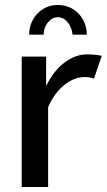

<svg xmlns="http://www.w3.org/2000/svg" viewBox="-20 -750 428 770"><path d="M357 -435Q339 -441 320 -441Q295 -441 272 -430.5Q249 -420 230 -402.5Q211 -385 196.5 -363.5Q182 -342 173 -320V0H67V-523H165V-405Q194 -465 238 -498.5Q282 -532 329 -532Q346 -532 364.5 -530Q383 -528 388 -526ZM212 -681Q189 -681 172 -660Q155 -639 155 -611H97Q97 -637 106 -658.5Q115 -680 130.5 -696Q146 -712 166.5 -721Q187 -730 212 -730Q237 -730 258 -721Q279 -712 294.5 -696Q310 -680 319 -658.5Q328 -637 328 -611H271Q268 -641 251 -661Q234 -681 212 -681Z"/></svg>

Font: Rising Sun Medium
Style: Regular
Weight: 500
Designer: Matt McInerney, Pablo Impallari, Rodrigo Fuenzalida (Raleway font), Stephen Hutchings (Greek), Cristiano Sobral (main ch
Foundry: The Rising Sun Project Authors
Version: Version 4.327; ttfautohint (v1.8.4.7-5d5b-dirty)